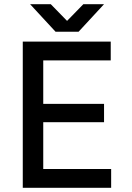

<svg xmlns="http://www.w3.org/2000/svg" viewBox="-20 -899 631 919"><path d="M89 0V-700H510V-610H187V-402H478V-314H187V-90H512V0ZM246 -747 124 -879H223L301 -799L379 -879H478L356 -747Z"/></svg>

Font: Figtree Medium
Style: Regular
Weight: 500
Designer: Erik Kennedy
Foundry: Erik Kennedy
Version: Version 2.001; ttfautohint (v1.8.4.7-5d5b);gftools[0.9.27]